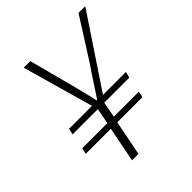

<svg xmlns="http://www.w3.org/2000/svg" viewBox="-181 -752 865 865"><g transform="rotate(-45 251.5 -320.0)"><path d="M161 0 194 -168H34L41 -197H201L215 -272H54L61 -301H207L111 -640H153L205 -443Q213 -410 222 -376Q231 -342 239 -304H243Q268 -342 290 -376Q312 -410 335 -443L460 -640H503L277 -301H423L416 -272H256L242 -197H402L395 -168H235L202 0Z"/></g></svg>

Font: TypoPRO Source Sans Pro
Style: Italic
Weight: 300
Italic angle: -11°
Designer: Paul D. Hunt
Foundry: Adobe Systems Incorporated
Version: Version 1.075;PS 2.000;hotconv 1.0.86;makeotf.lib2.5.63406